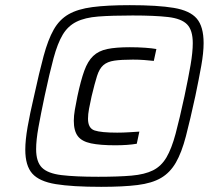

<svg xmlns="http://www.w3.org/2000/svg" viewBox="-20 -716 849 744"><path d="M372 8Q260 8 196 -2.5Q132 -13 105 -43.5Q78 -74 78 -136Q78 -173 87 -224.5Q96 -276 112 -344Q132 -436 149 -499Q166 -562 188 -601Q210 -640 245.5 -660.5Q281 -681 338 -688.5Q395 -696 483 -696Q591 -696 653.5 -685.5Q716 -675 742.5 -644Q769 -613 769 -549Q769 -512 760 -461.5Q751 -411 737 -344Q717 -252 700.5 -188.5Q684 -125 661.5 -86Q639 -47 604 -26.5Q569 -6 513 1Q457 8 372 8ZM361 -31Q439 -31 490 -35.5Q541 -40 573 -56Q605 -72 625 -106Q645 -140 660.5 -198Q676 -256 695 -344Q710 -415 718.5 -464.5Q727 -514 727 -549Q727 -599 705 -621.5Q683 -644 631.5 -650Q580 -656 494 -656Q413 -656 361 -652Q309 -648 276 -631.5Q243 -615 223 -581.5Q203 -548 187.5 -490.5Q172 -433 153 -344Q138 -273 129 -223Q120 -173 120 -138Q120 -89 142.5 -66.5Q165 -44 218 -37.5Q271 -31 361 -31ZM427 -153Q368 -153 332.5 -160.5Q297 -168 281.5 -188.5Q266 -209 266 -248Q266 -267 270 -290.5Q274 -314 280 -343Q293 -404 306.5 -441.5Q320 -479 341 -499Q362 -519 395.5 -526Q429 -533 483 -533Q515 -533 542.5 -531Q570 -529 586 -526L576 -480Q559 -482 538 -483.5Q517 -485 495 -485Q450 -485 423 -481Q396 -477 380.5 -463.5Q365 -450 356 -421.5Q347 -393 335 -343Q329 -316 325 -294.5Q321 -273 321 -256Q321 -219 346.5 -210.5Q372 -202 434 -202Q458 -202 480.5 -203.5Q503 -205 520 -206L510 -159Q493 -156 471.5 -154.5Q450 -153 427 -153Z"/></svg>

Font: Saira Expanded
Style: Italic
Weight: 400
Width: 7
Italic angle: -12°
Designer: Hector Gatti with collaboration of the Omnibus-Type team
Foundry: Omnibus-Type
Version: Version 1.101